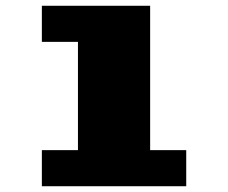

<svg xmlns="http://www.w3.org/2000/svg" viewBox="-20 -645 790 665"><path d="M125 0V-125H250V-500H125V-625H500V-125H625V0Z"/></svg>

Font: Silkscreen
Style: Bold
Weight: 700
Designer: Jason Kottke
Foundry: Jason Kottke
Version: Version 1.001; ttfautohint (v1.8.4.7-5d5b)